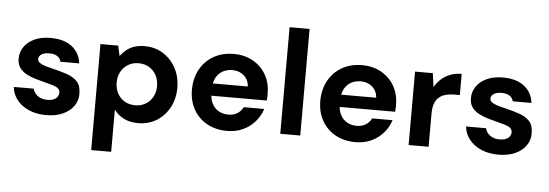

<svg xmlns="http://www.w3.org/2000/svg" viewBox="-56 -896 3696 1292"><g transform="rotate(5 1792.0 -250.0)"><path d="M271 12Q205 12 154.5 -10Q104 -32 73.5 -70.5Q43 -109 38 -158H173Q177 -140 190 -124.5Q203 -109 223 -100Q243 -91 269 -91Q297 -91 313.5 -98.5Q330 -106 338.5 -118.5Q347 -131 347 -144Q347 -164 334.5 -174.5Q322 -185 299 -192Q276 -199 244 -207Q211 -215 177.5 -225Q144 -235 116 -250.5Q88 -266 71 -290Q54 -314 54 -351Q54 -395 78.5 -430.5Q103 -466 148.5 -487Q194 -508 257 -508Q347 -508 400.5 -467Q454 -426 463 -354H336Q331 -378 310.5 -391Q290 -404 257 -404Q222 -404 203.5 -391Q185 -378 185 -359Q185 -345 198 -335Q211 -325 234.5 -317.5Q258 -310 289 -303Q343 -290 386 -275.5Q429 -261 455.5 -233Q482 -205 482 -151Q483 -105 457 -68Q431 -31 384 -9.5Q337 12 271 12Z M594 220V-496H714L729 -427Q745 -449 767 -467.5Q789 -486 820 -497Q851 -508 892 -508Q962 -508 1016.5 -474Q1071 -440 1103 -381Q1135 -322 1135 -247Q1135 -173 1103 -114Q1071 -55 1016.5 -21.5Q962 12 892 12Q837 12 796 -8.5Q755 -29 729 -65V220ZM862 -106Q901 -106 932 -124Q963 -142 980.5 -174Q998 -206 998 -247Q998 -289 980.5 -321Q963 -353 932 -371.5Q901 -390 862 -390Q822 -390 791 -371.5Q760 -353 742.5 -321Q725 -289 725 -248Q725 -207 742.5 -174.5Q760 -142 791 -124Q822 -106 862 -106Z M1493 12Q1417 12 1358.5 -20Q1300 -52 1267 -110Q1234 -168 1234 -243Q1234 -321 1266.5 -380.5Q1299 -440 1357.5 -474Q1416 -508 1494 -508Q1568 -508 1624.5 -476Q1681 -444 1712.5 -388.5Q1744 -333 1744 -263Q1744 -253 1744 -240.5Q1744 -228 1742 -215H1331V-298H1607Q1604 -343 1572.5 -371Q1541 -399 1494 -399Q1459 -399 1430 -383.5Q1401 -368 1384 -337Q1367 -306 1367 -259V-230Q1367 -190 1383 -160Q1399 -130 1427.5 -114Q1456 -98 1492 -98Q1529 -98 1554 -114.5Q1579 -131 1592 -157H1730Q1715 -110 1682 -71.5Q1649 -33 1601 -10.5Q1553 12 1493 12Z M1852 0V-720H1987V0Z M2360 12Q2284 12 2225.5 -20Q2167 -52 2134 -110Q2101 -168 2101 -243Q2101 -321 2133.5 -380.5Q2166 -440 2224.5 -474Q2283 -508 2361 -508Q2435 -508 2491.5 -476Q2548 -444 2579.5 -388.5Q2611 -333 2611 -263Q2611 -253 2611 -240.5Q2611 -228 2609 -215H2198V-298H2474Q2471 -343 2439.5 -371Q2408 -399 2361 -399Q2326 -399 2297 -383.5Q2268 -368 2251 -337Q2234 -306 2234 -259V-230Q2234 -190 2250 -160Q2266 -130 2294.5 -114Q2323 -98 2359 -98Q2396 -98 2421 -114.5Q2446 -131 2459 -157H2597Q2582 -110 2549 -71.5Q2516 -33 2468 -10.5Q2420 12 2360 12Z M2719 0V-496H2839L2852 -403Q2870 -435 2896.5 -458.5Q2923 -482 2957.5 -495Q2992 -508 3033 -508V-365H2996Q2965 -365 2938.5 -358Q2912 -351 2893 -335Q2874 -319 2864 -291.5Q2854 -264 2854 -222V0Z M3326 12Q3260 12 3209.5 -10Q3159 -32 3128.5 -70.5Q3098 -109 3093 -158H3228Q3232 -140 3245 -124.5Q3258 -109 3278 -100Q3298 -91 3324 -91Q3352 -91 3368.5 -98.5Q3385 -106 3393.5 -118.5Q3402 -131 3402 -144Q3402 -164 3389.5 -174.5Q3377 -185 3354 -192Q3331 -199 3299 -207Q3266 -215 3232.5 -225Q3199 -235 3171 -250.5Q3143 -266 3126 -290Q3109 -314 3109 -351Q3109 -395 3133.5 -430.5Q3158 -466 3203.5 -487Q3249 -508 3312 -508Q3402 -508 3455.5 -467Q3509 -426 3518 -354H3391Q3386 -378 3365.5 -391Q3345 -404 3312 -404Q3277 -404 3258.5 -391Q3240 -378 3240 -359Q3240 -345 3253 -335Q3266 -325 3289.5 -317.5Q3313 -310 3344 -303Q3398 -290 3441 -275.5Q3484 -261 3510.5 -233Q3537 -205 3537 -151Q3538 -105 3512 -68Q3486 -31 3439 -9.5Q3392 12 3326 12Z"/></g></svg>

Font: DM Sans 24pt
Style: Bold
Weight: 700
Designer: Colophon Foundry, Jonny Pinhorn
Foundry: Colophon Foundry
Version: Version 4.004;gftools[0.9.30]